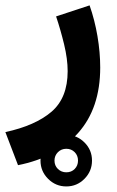

<svg xmlns="http://www.w3.org/2000/svg" viewBox="-42 -334 425 697"><path d="M105 249Q105 210.4 132.6 183.1Q160.2 155.8 198.7 155.8Q237.3 155.8 264.6 183.1Q292 210.4 292 249Q292 287.6 264.6 315.2Q237.3 342.8 198.7 342.8Q160.2 342.8 132.6 315.2Q105 287.6 105 249ZM155.8 249Q155.8 267.1 168.2 279.3Q180.7 291.5 198.7 291.5Q217.3 291.5 229.2 279.3Q241.2 267.1 241.2 249Q241.2 230.5 229 218.3Q216.8 206.1 198.7 206.1Q180.7 206.1 168.2 218.5Q155.8 231 155.8 249ZM23.4 265.6 -22.5 145.5Q85.9 122.1 144.8 71.8Q203.6 21.5 203.6 -75.7Q203.6 -119.6 190.7 -173.1Q177.7 -226.6 161.6 -274.4L283.2 -314.5Q301.8 -261.7 311.8 -202.9Q321.8 -144 321.8 -88.9Q321.8 58.6 241.9 148.4Q162.1 238.3 23.4 265.6Z"/></svg>

Font: Vazirmatn FD
Style: Bold
Weight: 700
Designer: Saber Rastikerdar
Foundry: Saber Rastikerdar
Version: Version 33.001